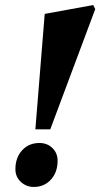

<svg xmlns="http://www.w3.org/2000/svg" viewBox="-20 -726 397 760"><path d="M120 -214 157 -671 349 -706 357 -690 179 -214ZM114 14Q84 14 62.5 -6Q41 -26 41 -56Q41 -102 67.5 -131Q94 -160 136 -160Q167 -160 187.5 -140Q208 -120 208 -90Q208 -44 181.5 -15Q155 14 114 14Z"/></svg>

Font: Platypi Light SemiBold
Style: Italic
Weight: 600
Italic angle: -13°
Version: Version 1.200